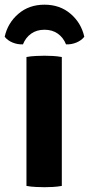

<svg xmlns="http://www.w3.org/2000/svg" viewBox="-37 -794 380 820"><path d="M76 -550.5Q94 -554 116.8 -555Q139.5 -556 153 -556Q167.5 -556 187.8 -555Q208 -554 227 -550.5V0Q208 3.5 187.8 4.5Q167.5 5.5 153 5.5Q139.5 5.5 116.8 4.5Q94 3.5 76 0ZM323 -637Q310.5 -621 289 -612.2Q267.5 -603.5 245 -604.5Q233.5 -633.5 210 -650.2Q186.5 -667 153 -667Q119.5 -667 96 -650.2Q72.5 -633.5 61 -604.5Q38.5 -603.5 17 -612.2Q-4.5 -621 -17 -637Q-4 -696 41.5 -735Q87 -774 153 -774Q219 -774 264.5 -735Q310 -696 323 -637Z"/></svg>

Font: Signika Negative SC
Style: Bold
Weight: 700
Designer: Anna Giedryś
Foundry: Anna Giedryś
Version: Version 2.000; ttfautohint (v1.8.3) -l 8 -r 50 -G 200 -x 9 -